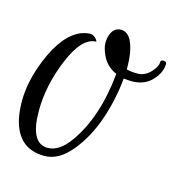

<svg xmlns="http://www.w3.org/2000/svg" viewBox="-93 -417 472 480"><g transform="rotate(15 142.5 -177.0)"><path d="M18.4 -105.6Q18.4 -21.6 63.2 -21.6Q93.6 -21.6 120 -59.2Q170.4 -129.6 181.6 -244.8Q153.6 -256.8 142.4 -284Q135.2 -300.8 135.2 -312.4Q135.2 -324 138.4 -332.8Q145.6 -354.4 164.8 -354.4Q184 -354.4 194 -330Q204 -305.6 204 -268Q204 -265.6 204 -262.4Q213.6 -259.2 232.4 -259.2Q251.2 -259.2 265.6 -274.4Q280 -289.6 280 -302.4Q280 -305.6 284 -306.8Q288 -308 291.6 -306.4Q295.2 -304.8 295.2 -301.6Q295.2 -278.4 275.6 -257.6Q256 -236.8 223.2 -236.8Q215.2 -236.8 202.4 -238.4Q197.6 -184 179.6 -130.8Q161.6 -77.6 129.6 -38.8Q97.6 0 60.8 0Q-8.8 0 -24.8 -74.4Q-28.8 -96 -28.8 -118.4Q-28.8 -168.8 -5.6 -226.4Q24.8 -301.6 69.6 -320Q92.8 -328 101.6 -322.4Q110.4 -316.8 112.8 -309.6Q76 -309.6 47.2 -240.8Q18.4 -172 18.4 -105.6Z"/></g></svg>

Font: Rouge Script
Style: Regular
Weight: 400
Designer: Sabrina Mariela Lopez
Foundry: Typesenses
Version: Version 1.003